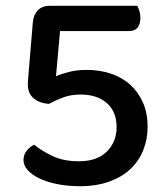

<svg xmlns="http://www.w3.org/2000/svg" viewBox="-20 -628 574 662"><path d="M453 -608Q457 -602 460.5 -591Q464 -580 464 -567Q464 -521 425 -521H187L173 -365Q190 -373 218 -380Q246 -387 279 -387Q325 -387 364 -373.5Q403 -360 430.5 -334.5Q458 -309 473.5 -273Q489 -237 489 -191Q489 -148 474 -110.5Q459 -73 430 -45.5Q401 -18 357 -2Q313 14 256 14Q212 14 176 6.5Q140 -1 114.5 -13.5Q89 -26 75 -42Q61 -58 61 -76Q61 -95 72.5 -109Q84 -123 98 -129Q122 -109 160 -90.5Q198 -72 252 -72Q315 -72 348.5 -105.5Q382 -139 382 -190Q382 -243 348.5 -272.5Q315 -302 258 -302Q225 -302 199 -292.5Q173 -283 149 -270Q116 -272 96 -289Q76 -306 76 -337Q76 -342 76.5 -350Q77 -358 78 -369L93 -549Q95 -576 110 -592Q125 -608 152 -608H453Z"/></svg>

Font: Baloo 2 Medium
Style: Regular
Weight: 500
Designer: Sarang Kulkarni and Ek Type
Foundry: Ek Type
Version: Version 1.640;hotconv 1.0.111;makeotfexe 2.5.65597; ttfautoh